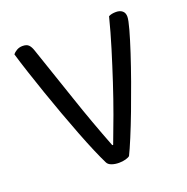

<svg xmlns="http://www.w3.org/2000/svg" viewBox="-114 -721 811 832"><g transform="rotate(-20 291.5 -304.5)"><path d="M347 -8Q342 -3 328 1Q314 5 297 5Q278 5 263 -0.5Q248 -6 243 -17Q230 -43 212.5 -84Q195 -125 175.5 -175.5Q156 -226 135.5 -282Q115 -338 96 -393Q77 -448 60 -499.5Q43 -551 31 -592Q37 -600 49 -607Q61 -614 76 -614Q95 -614 104 -605Q113 -596 119 -578Q164 -447 205 -325Q246 -203 295 -77H299Q321 -134 344.5 -198.5Q368 -263 390.5 -331.5Q413 -400 434.5 -470Q456 -540 473 -607Q486 -614 507 -614Q525 -614 536 -605Q547 -596 547 -578Q547 -563 535.5 -521.5Q524 -480 506 -425Q488 -370 465.5 -307Q443 -244 421 -186Q399 -128 379 -80Q359 -32 347 -8Z"/></g></svg>

Font: Baloo Thambi 2
Style: Regular
Weight: 400
Designer: Aadarsh Rajan and Ek Type
Foundry: Ek Type
Version: Version 1.640;hotconv 1.0.111;makeotfexe 2.5.65597; ttfautoh